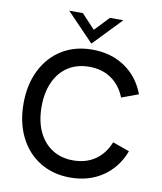

<svg xmlns="http://www.w3.org/2000/svg" viewBox="-97 -979 900 1069"><g transform="rotate(10 353.0 -444.0)"><path d="M46 -349Q46 -456 87 -538Q128 -620 201.5 -665Q275 -710 372 -710Q479 -710 557 -657Q635 -604 670 -510L575 -475Q549 -541 497 -577Q445 -613 372 -613Q304 -613 253.5 -581Q203 -549 175.5 -489Q148 -429 148 -349Q148 -268 175.5 -208.5Q203 -149 253.5 -116.5Q304 -84 372 -84Q445 -84 497 -120Q549 -156 575 -222L670 -188Q635 -94 557 -40.5Q479 13 372 13Q276 13 202 -32Q128 -77 87 -159Q46 -241 46 -349ZM207 -901H284L360 -820L437 -901H513L360 -742Z"/></g></svg>

Font: Hanken Grotesk Medium
Style: Regular
Weight: 500
Designer: Alfredo Marco Pradil
Foundry: Hanken Design Co.
Version: Version 3.014